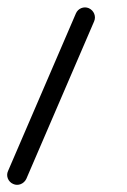

<svg xmlns="http://www.w3.org/2000/svg" viewBox="-46 -294 350 528"><path d="M198.2 -271.5C184.6 -277.3 168.5 -271 162.6 -256.8L-23.9 176.3C-30.3 189.9 -23.4 206.1 -9.8 211.9C3.9 218.3 20 211.4 26.4 197.8L212.9 -235.4C218.8 -249 212.4 -265.1 198.2 -271.5Z"/></svg>

Font: Mikhak Light
Style: Regular
Weight: 300
Designer: Amin Abedi
Version: Version 3.2